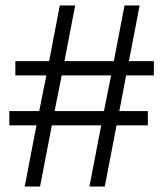

<svg xmlns="http://www.w3.org/2000/svg" viewBox="-20 -680 595 700"><path d="M70 0 113 -223H14V-275H123L149 -405H36V-457H159L198 -660H254L215 -457H395L434 -660H489L450 -457H541V-405H440L415 -275H519V-223H405L362 0H306L349 -223H169L126 0ZM179 -275H359L385 -405H205Z"/></svg>

Font: Bricolage Grotesque 48pt ExtraLight
Style: Regular
Weight: 200
Designer: Mathieu Triay
Foundry: Atelier Triay
Version: Version 1.000; ttfautohint (v1.8.4.7-5d5b);gftools[0.9.32]